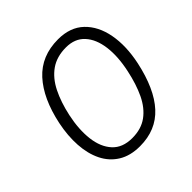

<svg xmlns="http://www.w3.org/2000/svg" viewBox="-183 -852 1017 1017"><g transform="rotate(-45 325.0 -344.0)"><path d="M302 10Q230 10 180.8 -20.5Q131.5 -51 105 -104.8Q78.5 -158.5 74 -229Q69.5 -299.5 86 -379.5Q118 -531.5 194 -614.8Q270 -698 395 -698Q485.5 -698 539.8 -646.2Q594 -594.5 610.5 -506.5Q627 -418.5 604 -309.5Q570 -151 496.2 -70.5Q422.5 10 302 10ZM303.5 -49.5Q371 -49.5 416.5 -82.8Q462 -116 490.8 -176.2Q519.5 -236.5 536.5 -317Q556.5 -409.5 547 -482Q537.5 -554.5 499.2 -596.2Q461 -638 394.5 -638Q325.5 -638 278.2 -605Q231 -572 201 -512Q171 -452 153.5 -371Q134.5 -282 143.2 -209Q152 -136 191.5 -92.8Q231 -49.5 303.5 -49.5Z"/></g></svg>

Font: Commissioner Light
Style: Italic
Weight: 300
Italic angle: -12°
Designer: Kostas Bartsokas
Foundry: Kostas Bartsokas
Version: Version 1.000; ttfautohint (v1.8.3)